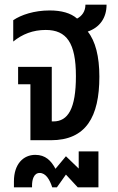

<svg xmlns="http://www.w3.org/2000/svg" viewBox="-20 -604 509 827"><path d="M111 0H199C350 0 408 -100 408 -274C408 -361 391 -427 358 -468C410 -486 439 -527 439 -584H348C348 -555 333 -535 312 -524C285 -548 244 -559 194 -559C127 -559 71 -540 37 -517V-425C76 -457 122 -475 177 -475C267 -475 307 -419 307 -276C307 -136 273 -81 210 -81H203V-316H58V-241H111ZM40 203H118V195C118 171 125 141 151 141C177 141 194 169 205 203H225L264 148L315 203H404V48H319V122L264 69L219 123C200 88 176 63 132 63C81 63 40 102 40 177Z"/></svg>

Font: Noto Sans Thai Cond Med
Style: Regular
Weight: 500
Width: 3
Designer: Monotype Design Team
Foundry: Monotype Imaging Inc.
Version: Version 2.002